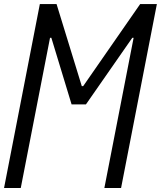

<svg xmlns="http://www.w3.org/2000/svg" viewBox="-28 -937 802 957"><path d="M75.5 0H-7.8L170.6 -916.7H253.9L379.6 -507.8H386.7L670.6 -916.7H753.9L575.5 0H492.2L638 -748.7H631.5L400.4 -416.7H328.8L227.9 -748.7H221.4Z"/></svg>

Font: TypoPRO Monoid
Style: Italic
Weight: 400
Width: 4
Italic angle: -11°
Monospace: yes
Version: Version 0.61